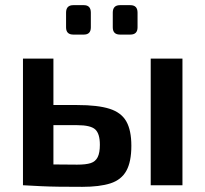

<svg xmlns="http://www.w3.org/2000/svg" viewBox="-20 -718 796 744"><path d="M279 -311Q359 -311 404.5 -296.5Q450 -282 469.5 -247.5Q489 -213 489 -153Q489 -91 469.5 -56Q450 -21 408 -7.5Q366 6 299 6Q247 6 209 5.5Q171 5 139.5 3.5Q108 2 73 0L85 -83Q103 -82 155.5 -81Q208 -80 279 -80Q313 -80 331.5 -86Q350 -92 358.5 -109Q367 -126 367 -157Q367 -200 349 -216.5Q331 -233 279 -233H84V-311ZM187 -491V0H69V-491ZM687 -491V0H564V-491ZM485 -698Q513 -698 513 -669V-612Q513 -584 485 -584H445Q417 -584 417 -612V-669Q417 -698 445 -698ZM305 -698Q332 -698 332 -669V-612Q332 -584 305 -584H264Q236 -584 236 -612V-669Q236 -698 264 -698Z"/></svg>

Font: Exo 2 SemiBold
Style: Regular
Weight: 600
Designer: Natanael Gama
Foundry: Natanael Gama
Version: Version 2.010